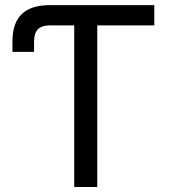

<svg xmlns="http://www.w3.org/2000/svg" viewBox="-20 -748 683 768"><path d="M29.8 -540.5V-582.5Q29.8 -655.8 67.1 -691.7Q104.5 -727.5 179.2 -727.5H224.6V-646.5H179.7Q147 -646.5 131.6 -630.9Q116.2 -615.2 116.2 -581.5V-540.5ZM224.6 -646.5V-727.5H597.2V-646.5H369.1V0H276.9V-646.5Z"/></svg>

Font: Inter 16pt
Style: Regular
Weight: 400
Version: Version 4.001;git-66647c0bb